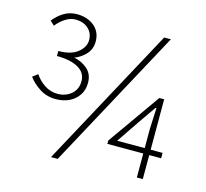

<svg xmlns="http://www.w3.org/2000/svg" viewBox="-107 -862 1071 997"><g transform="rotate(15 428.5 -363.0)"><path d="M194 -284Q145 -284 106.5 -309Q68 -334 46 -365L74 -386Q94 -355 126 -334Q158 -313 196 -313Q239 -313 269.5 -338.5Q300 -364 300 -409Q300 -454 258 -478Q216 -502 143 -502V-529Q211 -529 247 -558Q283 -587 283 -625Q283 -662 257 -686Q231 -710 187 -710Q161 -710 134 -693Q107 -676 87 -650L64 -671Q85 -699 117 -719Q149 -739 189 -739Q225 -739 254.5 -725.5Q284 -712 301 -687Q318 -662 318 -627Q318 -586 293 -558.5Q268 -531 232 -517Q272 -510 303.5 -483Q335 -456 335 -409Q335 -370 316 -342Q297 -314 265.5 -299Q234 -284 194 -284ZM249 13 656 -739H692L285 13ZM707 0V-261L712 -374H707L643 -282L559 -158H803V-129H514V-147L713 -429H739V0Z"/></g></svg>

Font: Noto Sans KR Thin
Style: Regular
Weight: 100
Designer: Ryoko NISHIZUKA 西塚涼子 (kana, bopomofo & ideographs); Paul D. Hunt (Latin, Greek & Cyrillic); Sandoll Communications 산돌커뮤니
Foundry: Adobe
Version: Version 2.004-H2;hotconv 1.0.118;makeotfexe 2.5.65603